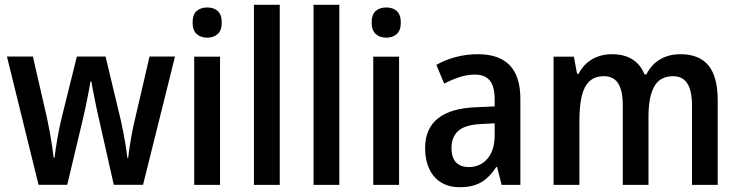

<svg xmlns="http://www.w3.org/2000/svg" viewBox="-20 -780 3116 810"><path d="M460 -0.5 397.5 -277.8Q393.6 -294.9 388.9 -316.2Q384.3 -337.4 379.9 -359.9Q375.5 -382.3 371.6 -402.3Q367.7 -422.4 365.2 -436.5H361.8Q359.4 -421.9 355.5 -401.4Q351.6 -380.9 347.2 -358.4Q342.8 -335.9 338.1 -314.7Q333.5 -293.5 329.6 -277.3L263.7 -0.5H142.6L9.3 -541.5H118.7L177.7 -284.7Q183.6 -257.8 189.2 -227.3Q194.8 -196.8 199.2 -167.5Q203.6 -138.2 206.5 -114.3H210Q211.9 -129.9 214.8 -149.7Q217.8 -169.4 221.4 -191.2Q225.1 -212.9 229.2 -234.1Q233.4 -255.4 237.8 -273.4L304.2 -541.5H425.3L489.7 -272.5Q494.6 -251 500 -223.4Q505.4 -195.8 510 -167.2Q514.6 -138.7 517.1 -114.3H521Q522.5 -132.3 526.4 -157.5Q530.3 -182.6 535.4 -211.2Q540.5 -239.7 546.9 -266.1L610.8 -541.5H718.3L583.5 -0.5Z M908.2 -541V0H799.3V-541ZM854.5 -748.5Q882.3 -748.5 898.9 -733.2Q915.5 -717.8 915.5 -684.6Q915.5 -652.3 898.7 -636.7Q881.8 -621.1 854.5 -621.1Q826.7 -621.1 809.6 -636.7Q792.5 -652.3 792.5 -684.6Q792.5 -718.3 809.3 -733.4Q826.2 -748.5 854.5 -748.5Z M1160.2 0H1051.3V-759.8H1160.2Z M1411.6 0H1302.7V-759.8H1411.6Z M1663.6 -541V0H1554.7V-541ZM1609.9 -748.5Q1637.7 -748.5 1654.3 -733.2Q1670.9 -717.8 1670.9 -684.6Q1670.9 -652.3 1654.1 -636.7Q1637.2 -621.1 1609.9 -621.1Q1582 -621.1 1564.9 -636.7Q1547.9 -652.3 1547.9 -684.6Q1547.9 -718.3 1564.7 -733.4Q1581.5 -748.5 1609.9 -748.5Z M1996.1 -551.3Q2085.9 -551.3 2130.6 -504.4Q2175.3 -457.5 2175.3 -362.8V0H2096.2L2077.1 -75.7H2073.7Q2055.2 -47.4 2033.9 -28.3Q2012.7 -9.3 1985.1 0.2Q1957.5 9.8 1918.9 9.8Q1873 9.8 1840.3 -10.7Q1807.6 -31.2 1790.5 -68.4Q1773.4 -105.5 1773.4 -154.8Q1773.4 -237.8 1827.9 -280.8Q1882.3 -323.7 1988.3 -327.6L2066.9 -331.1V-359.9Q2066.9 -415.5 2046.1 -440.4Q2025.4 -465.3 1983.9 -465.3Q1952.1 -465.3 1919.9 -455.1Q1887.7 -444.8 1854 -427.2L1820.8 -506.3Q1857.4 -527.3 1902.3 -539.3Q1947.3 -551.3 1996.1 -551.3ZM2066.9 -259.8 2010.7 -256.8Q1942.9 -253.9 1913.8 -228.3Q1884.8 -202.6 1884.8 -156.2Q1884.8 -114.3 1904.3 -94.7Q1923.8 -75.2 1957 -75.2Q2005.9 -75.2 2036.4 -110.4Q2066.9 -145.5 2066.9 -210Z M2850.6 -551.3Q2929.2 -551.3 2968.5 -504.2Q3007.8 -457 3007.8 -356.9V0H2899.4V-334Q2899.4 -397.5 2879.6 -428Q2859.9 -458.5 2820.3 -458.5Q2764.2 -458.5 2740 -415Q2715.8 -371.6 2715.8 -287.6V0H2607.4V-334.5Q2607.4 -377.4 2598.6 -404.8Q2589.8 -432.1 2572.5 -445.3Q2555.2 -458.5 2528.3 -458.5Q2488.8 -458.5 2466.1 -436.5Q2443.4 -414.6 2433.8 -372.8Q2424.3 -331.1 2424.3 -272V0H2315.4V-541H2400.9L2414.6 -468.3H2420.9Q2434.6 -495.6 2455.6 -513.9Q2476.6 -532.2 2503.4 -541.7Q2530.3 -551.3 2561 -551.3Q2614.7 -551.3 2649.2 -528.8Q2683.6 -506.3 2698.7 -466.3H2707Q2729 -509.3 2765.9 -530.3Q2802.7 -551.3 2850.6 -551.3Z"/></svg>

Font: Open Sans SemiCondensed SemiBold
Style: Regular
Weight: 600
Width: 4
Designer: Monotype Design Team
Foundry: Monotype Imaging Inc.
Version: Version 3.000